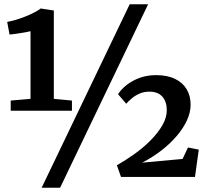

<svg xmlns="http://www.w3.org/2000/svg" viewBox="-20 -835 976 906"><path d="M124 -368.5V-688Q113.5 -685 93.2 -681.5Q73 -678 53.5 -675.2Q34 -672.5 25 -672L14 -731.5Q41.5 -736.5 71.8 -746.8Q102 -757 129 -769.8Q156 -782.5 172 -795L234 -785.5V-368.5L319.5 -360.5V-312.5H30.5V-360.5ZM592 -815H679L263.5 51H176.5ZM531.5 -55Q575 -80 617 -110.2Q659 -140.5 692.8 -175Q726.5 -209.5 746.8 -245Q767 -280.5 767 -315Q767 -355 746.2 -378.8Q725.5 -402.5 684.5 -402.5Q660 -402.5 639.5 -393.8Q619 -385 603 -371.8Q587 -358.5 575.5 -345.5L537 -390.5Q552 -414 578.2 -434.5Q604.5 -455 639.8 -467.8Q675 -480.5 716 -480.5Q769 -480.5 805.5 -463Q842 -445.5 860.8 -414Q879.5 -382.5 879.5 -341Q879.5 -305 862.5 -267.8Q845.5 -230.5 814.5 -194Q783.5 -157.5 741.8 -125.2Q700 -93 651 -67.5L841.5 -85L867 -139L918 -129L900 0H551Z"/></svg>

Font: Merriweather 20pt
Style: Bold
Weight: 700
Version: Version 2.100